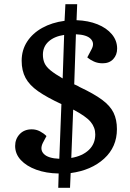

<svg xmlns="http://www.w3.org/2000/svg" viewBox="-20 -811 617 913"><path d="M257 82 259 14Q199 13 152.5 -4Q106 -21 79 -50Q52 -79 52 -117Q52 -150 73.5 -173Q95 -196 131 -196Q152 -196 170 -186.5Q188 -177 201 -164L184 -132Q168 -100 188.5 -79Q209 -58 262 -56L272 -316Q203 -348 161.5 -377Q120 -406 101.5 -440.5Q83 -475 83 -522Q83 -573 109 -613Q135 -653 181 -678.5Q227 -704 287 -712L291 -791H347L344 -715Q400 -713 443.5 -695.5Q487 -678 512 -648Q537 -618 537 -580Q537 -550 518.5 -530Q500 -510 468 -510Q445 -510 426.5 -518.5Q408 -527 395 -538L415 -576Q431 -605 412 -625.5Q393 -646 341 -648L333 -410Q340 -407 346.5 -404Q353 -401 359 -397Q427 -365 465.5 -336.5Q504 -308 520 -275Q536 -242 536 -197Q536 -112 475 -56.5Q414 -1 316 12L313 82ZM278 -438 285 -645Q238 -638 211 -613.5Q184 -589 184 -551Q184 -529 191.5 -511.5Q199 -494 219.5 -477Q240 -460 278 -438ZM319 -60Q372 -69 402.5 -98Q433 -127 433 -172Q433 -205 411 -231.5Q389 -258 328 -290Z"/></svg>

Font: Literata 7pt Medium
Style: Italic
Weight: 500
Italic angle: -2°
Designer: Latin by Veronika Burian and Jose Scaglione. Greek by Irene Vlachou. Cyrillic by Vera Evstafieva
Foundry: TypeTogether
Version: Version 3.002